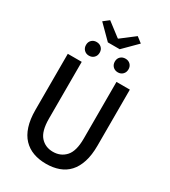

<svg xmlns="http://www.w3.org/2000/svg" viewBox="-233 -1082 1066 1206"><g transform="rotate(30 300.0 -479.5)"><path d="M301 12Q250 12 208.5 -3Q167 -18 137 -49.5Q107 -81 91 -130.5Q75 -180 75 -249V-655H176V-243Q176 -153 210.5 -114Q245 -75 301 -75Q357 -75 392.5 -114Q428 -153 428 -243V-655H525V-249Q525 -180 509 -130.5Q493 -81 464 -49.5Q435 -18 393.5 -3Q352 12 301 12ZM195 -711Q174 -711 160 -725Q146 -739 146 -761Q146 -783 160 -796.5Q174 -810 195 -810Q217 -810 231 -796.5Q245 -783 245 -761Q245 -739 231 -725Q217 -711 195 -711ZM405 -711Q383 -711 369 -725Q355 -739 355 -761Q355 -783 369 -796.5Q383 -810 405 -810Q426 -810 440 -796.5Q454 -783 454 -761Q454 -739 440 -725Q426 -711 405 -711ZM257 -843 160 -940 200 -971 298 -896H302L400 -971L440 -940L343 -843Z"/></g></svg>

Font: Source Code Pro Medium
Style: Regular
Weight: 500
Monospace: yes
Designer: Paul D. Hunt, Teo Tuominen
Foundry: Adobe Systems Incorporated
Version: Version 2.030;PS 1.000;hotconv 16.6.51;makeotf.lib2.5.65220